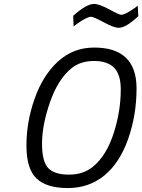

<svg xmlns="http://www.w3.org/2000/svg" viewBox="-20 -943 721 973"><path d="M581 -802Q558 -802 506 -830Q454 -858 442 -858Q420 -858 370 -822L353 -809L351 -863Q418 -923 456 -923Q483 -923 533.5 -895.5Q584 -868 594 -868Q614 -868 662 -902L678 -914L681 -861Q618 -802 581 -802ZM451 -98Q519 -154 555.5 -266Q592 -378 592 -490Q592 -565 558.5 -599.5Q525 -634 456.5 -634Q388 -634 342 -597Q273 -540 233 -424Q193 -308 193 -215.5Q193 -123 225 -90.5Q257 -58 329.5 -58Q402 -58 451 -98ZM457 -702Q672 -702 672 -495Q672 -360 629.5 -239Q587 -118 509 -54Q431 10 323.5 10Q216 10 165 -38.5Q114 -87 114 -206Q114 -325 155.5 -443Q197 -561 274 -631.5Q351 -702 457 -702Z"/></svg>

Font: TitilliumWebItalic
Style: Italic
Weight: 400
Italic angle: -13°
Version: Version 1.001;PS 57.000;hotconv 1.0.70;makeotf.lib2.5.55311